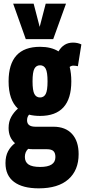

<svg xmlns="http://www.w3.org/2000/svg" viewBox="-20 -810 465 1050"><path d="M199 -176Q166 -176 139 -183Q128 -171 128 -152Q128 -117 174 -117H272Q338 -117 374 -77.5Q410 -38 410 33Q410 121 354 170.5Q298 220 192 220Q104 220 57 185Q10 150 10 82Q10 44 24 17.5Q38 -9 62 -27Q27 -58 27 -110Q27 -145 41.5 -171Q56 -197 78 -216Q27 -263 27 -365Q27 -554 199 -554Q260 -554 300 -529Q328 -577 379 -577Q405 -577 425 -567L406 -448Q400 -449 394.5 -450Q389 -451 381 -451Q370 -451 361 -444Q370 -409 370 -365Q370 -176 199 -176ZM199 -277Q220 -277 230 -296Q240 -315 240 -365Q240 -415 230 -434Q220 -453 199 -453Q178 -453 168 -434Q158 -415 158 -365Q158 -315 168 -296Q178 -277 199 -277ZM116 48Q116 76 136 89.5Q156 103 200 103Q283 103 283 49Q283 27 272.5 16.5Q262 6 236 6H162Q147 6 134 4Q116 21 116 48ZM341 -790 271 -596H121L52 -790H164L197 -663L230 -790Z"/></svg>

Font: Georama Condensed
Style: Bold
Weight: 700
Width: 3
Designer: Jean-Baptiste Levee
Foundry: Production Type
Version: Version 1.000